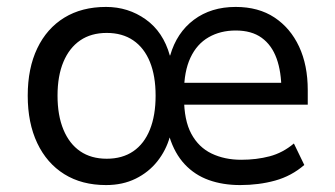

<svg xmlns="http://www.w3.org/2000/svg" viewBox="-20 -525 967 554"><path d="M286 9Q216 9 165.5 -22.5Q115 -54 87.5 -112Q60 -170 60 -249Q60 -328 87.5 -385.5Q115 -443 165.5 -474Q216 -505 286 -505Q350 -505 400.5 -469Q451 -433 470 -365H471Q490 -431 539.5 -468Q589 -505 660 -505Q726 -505 772 -474.5Q818 -444 843 -390.5Q868 -337 868 -265V-223H493V-286H810L792 -264Q792 -318 778 -356.5Q764 -395 735 -416Q706 -437 660 -437Q616 -437 582 -417.5Q548 -398 529.5 -358.5Q511 -319 511 -260V-243Q511 -178 532 -139Q553 -100 590.5 -82Q628 -64 676 -64Q720 -64 758 -74Q796 -84 828 -111L858 -49Q821 -17 774 -4Q727 9 673 9Q623 9 582.5 -5.5Q542 -20 513 -51Q484 -82 469 -130H470Q459 -91 434 -59.5Q409 -28 371.5 -9.5Q334 9 286 9ZM288 -67Q333 -67 364.5 -88.5Q396 -110 412.5 -151Q429 -192 429 -249Q429 -306 412.5 -346.5Q396 -387 364.5 -408.5Q333 -430 288 -430Q243 -430 211.5 -408.5Q180 -387 163 -346.5Q146 -306 146 -249Q146 -192 163 -151Q180 -110 211.5 -88.5Q243 -67 288 -67Z"/></svg>

Font: Nunito Sans 7pt SemiCondensed
Style: Regular
Weight: 400
Width: 4
Designer: Vernon Adams
Foundry: Vernon Adams
Version: Version 3.101;gftools[0.9.27]